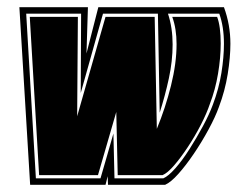

<svg xmlns="http://www.w3.org/2000/svg" viewBox="-20 -515 662 535"><path d="M64 0 34 -495H225L221 -366L254 -495H604Q622 -446 622 -393Q622 -355 614.5 -308.5Q607 -262 590 -217Q580 -189 561 -154Q542 -119 520 -86.5Q498 -54 477 -30.5Q456 -7 440 0H281L280 -24L274 0ZM80 -18H260L278 -80Q283 -96 287 -111.5Q291 -127 296 -143L299 -18H435Q449 -24 468.5 -46Q488 -68 508 -99.5Q528 -131 545.5 -163.5Q563 -196 573 -223Q590 -268 597 -312Q604 -356 604 -393Q604 -441 591 -477H448Q461 -438 461 -391Q461 -345 450.5 -296.5Q440 -248 425 -201L420 -477H267L205 -256L206 -477H53ZM89 -27 63 -468H197L195 -191L274 -468H411L417 -156Q441 -214 456.5 -276.5Q472 -339 472 -392Q472 -435 460 -468H585Q590 -455 592.5 -436Q595 -417 595 -394Q595 -354 587.5 -309.5Q580 -265 565 -226Q556 -199 539.5 -167Q523 -135 503.5 -105.5Q484 -76 465.5 -54.5Q447 -33 433 -27H308L304 -203L253 -27Z"/></svg>

Font: Alumni Sans Collegiate One
Style: Italic
Weight: 400
Italic angle: -8°
Designer: Robert E. Leuschke
Foundry: Robert E. Leuschke
Version: Version 1.100